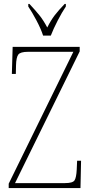

<svg xmlns="http://www.w3.org/2000/svg" viewBox="-20 -951 463 971"><path d="M24 0V-22L351 -689H122Q83 -689 72.5 -675Q62 -661 61 -620L60 -577H40L44 -714H383V-691L56 -25H309Q348 -25 357 -39Q366 -53 368 -93L370 -138H390L387 0ZM198 -771Q187 -805 164.5 -847.5Q142 -890 123 -918V-931H129Q159 -899 179.5 -873.5Q200 -848 219 -812Q237 -848 256.5 -873.5Q276 -899 307 -931H313V-918Q294 -890 272 -847.5Q250 -805 237 -771Z"/></svg>

Font: Noto Serif Ethiopic Condensed Thin
Style: Regular
Weight: 100
Width: 3
Designer: Monotype Design Team
Foundry: Monotype Imaging Inc.
Version: Version 2.102; ttfautohint (v1.8.4.7-5d5b)